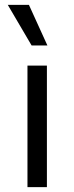

<svg xmlns="http://www.w3.org/2000/svg" viewBox="-20 -770 306 790"><path d="M99 -750 175 -583H110L12 -750ZM173 -500V0H93V-500Z"/></svg>

Font: Work Sans
Style: Regular
Weight: 400
Designer: Wei Huang
Foundry: Wei Huang
Version: Version 1.032;PS 001.032;hotconv 1.0.70;makeotf.lib2.5.58329